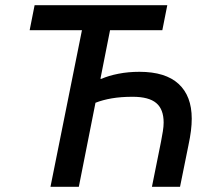

<svg xmlns="http://www.w3.org/2000/svg" viewBox="-20 -718 821 738"><path d="M174 0 295 -602H94L113 -698H623L604 -602H403L366 -415H370Q397 -427 435 -434.5Q473 -442 516 -442Q616 -442 666.5 -395.5Q717 -349 717 -262Q717 -240 714 -215.5Q711 -191 704 -158L672 0H564L599 -174Q603 -195 606 -213.5Q609 -232 609 -247Q609 -298 580.5 -322Q552 -346 490 -346Q445 -346 410 -340Q375 -334 347 -323L283 0Z"/></svg>

Font: IBM Plex Sans Medium
Style: Italic
Weight: 500
Italic angle: -11.31°
Designer: Mike Abbink, Paul van der Laan, Pieter van Rosmalen
Foundry: Bold Monday
Version: Version 3.201